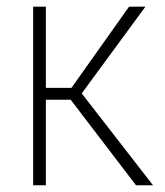

<svg xmlns="http://www.w3.org/2000/svg" viewBox="-20 -548 488 568"><path d="M115.7 -528.3V0H78.1V-528.3ZM410.2 -528.3 208 -252.9H101.6L99.6 -288.1H191.4L361.8 -528.3ZM382.3 0 186.5 -256.3 209 -288.1 432.6 0Z"/></svg>

Font: Roboto Condensed ExtraLight
Style: Regular
Weight: 250
Designer: Christian Robertson
Foundry: Google
Version: Version 3.008; 2023